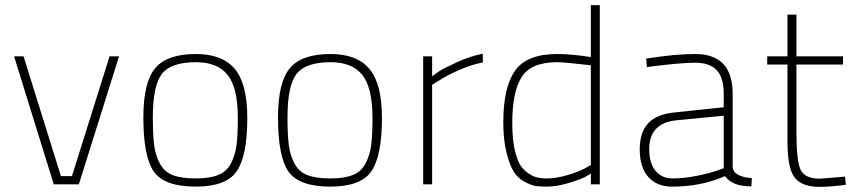

<svg xmlns="http://www.w3.org/2000/svg" viewBox="-20 -720 3354 750"><path d="M35 -500H72L218 -32H261L408 -500H445L288 0H190Z M745 -509Q848 -509 897 -451Q946 -393 946 -259Q946 -112 905 -51.5Q864 9 745 9Q623 9 581.5 -49Q540 -107 540 -261Q540 -399 586.5 -454Q633 -509 745 -509ZM745 -23Q799 -23 832.5 -36.5Q866 -50 882.5 -82.5Q899 -115 904 -154Q909 -193 909 -259Q909 -377 869.5 -427Q830 -477 745 -477Q648 -477 612.5 -431.5Q577 -386 577 -261Q577 -191 582.5 -150.5Q588 -110 606 -78.5Q624 -47 657 -35Q690 -23 745 -23Z M1271 -509Q1374 -509 1423 -451Q1472 -393 1472 -259Q1472 -112 1431 -51.5Q1390 9 1271 9Q1149 9 1107.5 -49Q1066 -107 1066 -261Q1066 -399 1112.5 -454Q1159 -509 1271 -509ZM1271 -23Q1325 -23 1358.5 -36.5Q1392 -50 1408.5 -82.5Q1425 -115 1430 -154Q1435 -193 1435 -259Q1435 -377 1395.5 -427Q1356 -477 1271 -477Q1174 -477 1138.5 -431.5Q1103 -386 1103 -261Q1103 -191 1108.5 -150.5Q1114 -110 1132 -78.5Q1150 -47 1183 -35Q1216 -23 1271 -23Z M1633 0V-500H1668V-422Q1678 -430 1695.5 -441.5Q1713 -453 1765 -477Q1817 -501 1866 -510V-476Q1822 -468 1772.5 -446Q1723 -424 1696 -406L1668 -389V0Z M2323 -700V0H2288V-42Q2279 -36 2263 -27.5Q2247 -19 2201 -5Q2155 9 2115 9Q2091 9 2073 6.5Q2055 4 2029 -10Q2003 -24 1987 -49Q1971 -74 1958.5 -124Q1946 -174 1946 -243Q1946 -379 1992 -444Q2038 -509 2156 -509Q2213 -509 2288 -497V-700ZM2115 -23Q2153 -23 2196.5 -36Q2240 -49 2264 -62L2288 -75V-465Q2184 -477 2156 -477Q2055 -477 2018 -419.5Q1981 -362 1981 -240Q1981 -169 1993.5 -122.5Q2006 -76 2028 -56Q2050 -36 2069.5 -29.5Q2089 -23 2115 -23Z M2842 -353V-66Q2846 -30 2917 -24L2915 8Q2840 8 2812 -32Q2719 9 2606 9Q2546 9 2512.5 -28.5Q2479 -66 2479 -137Q2479 -202 2511.5 -238Q2544 -274 2617 -281L2807 -301V-353Q2807 -417 2779.5 -446Q2752 -475 2696 -475Q2664 -475 2616.5 -470.5Q2569 -466 2538 -462L2507 -458L2504 -491Q2616 -509 2696 -509Q2842 -509 2842 -353ZM2807 -268 2621 -250Q2516 -239 2516 -137Q2516 -83 2540.5 -53Q2565 -23 2607 -23Q2651 -23 2701 -33Q2751 -43 2779 -53L2807 -63Z M3273 -468H3091V-206Q3091 -91 3107.5 -56.5Q3124 -22 3183 -22L3281 -30L3284 2Q3218 10 3183 10Q3112 10 3084 -26.5Q3056 -63 3056 -168V-468H2977V-500H3056V-663H3091V-500H3273Z"/></svg>

Font: TitilliumText22L Th
Style: Thin
Weight: 100
Designer: Campivisivi
Foundry: Campivisivi
Version: 1.000